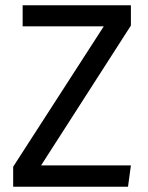

<svg xmlns="http://www.w3.org/2000/svg" viewBox="-20 -709 562 729"><path d="M477 -612 136 -81H477L466 0H30V-76L374 -609H66V-689H477Z"/></svg>

Font: Fira Sans
Style: Regular
Weight: 400
Designer: bBox Type GmbH & Carrois Corporate GbR & Edenspiekermann AG
Foundry: bBox Type GmbH & Carrois Corporate GbR & Edenspiekermann AG
Version: Version 4.301